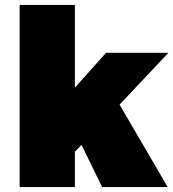

<svg xmlns="http://www.w3.org/2000/svg" viewBox="-20 -762 706 782"><path d="M666 -547 467 -336 663 0H396L312 -172L285 -144V0H60V-742H285V-405L412 -547Z"/></svg>

Font: Gontserrat Black
Style: Regular
Weight: 900
Designer: Julieta Ulanovsky
Foundry: Julieta Ulanovsky
Version: Version 6.001